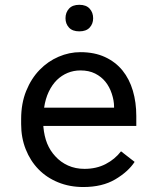

<svg xmlns="http://www.w3.org/2000/svg" viewBox="-20 -750 640 780"><path d="M318.4 9.8Q395.5 9.8 448 -21.2Q500.5 -52.2 526.9 -92.3L471.7 -135.3Q446.8 -103 409.2 -83.5Q371.6 -64 323.2 -64Q286.6 -64 256.3 -77.6Q226.1 -91.3 204.6 -115.2Q183.6 -137.7 171.6 -167Q159.7 -196.3 156.2 -234.9V-238.3H533.7V-278.8Q533.7 -334 519.8 -381.3Q505.9 -428.7 477.5 -463.9Q449.2 -498.5 406.5 -518.3Q363.8 -538.1 306.6 -538.1Q261.2 -538.1 218 -519.5Q174.8 -501 141.1 -466.3Q106.9 -431.2 86.4 -380.6Q65.9 -330.1 65.9 -266.1V-245.6Q65.9 -190.4 84.5 -143.6Q103 -96.7 136.2 -62.5Q169.4 -28.3 216.1 -9.3Q262.7 9.8 318.4 9.8ZM306.6 -463.9Q341.3 -463.9 366.5 -451.2Q391.6 -438.5 408.2 -418Q424.8 -397.5 434.1 -369.4Q443.4 -341.3 443.4 -316.9V-312.5H159.2Q164.6 -349.1 178 -377.2Q191.4 -405.3 210.9 -424.8Q230.5 -443.8 254.9 -453.9Q279.3 -463.9 306.6 -463.9ZM246.1 -675.8Q246.1 -653.3 260.3 -637.9Q274.4 -622.6 302.2 -622.6Q330.1 -622.6 344.2 -637.9Q358.4 -653.3 358.4 -675.8Q358.4 -699.2 344.2 -714.8Q330.1 -730.5 302.2 -730.5Q274.4 -730.5 260.3 -714.8Q246.1 -699.2 246.1 -675.8Z"/></svg>

Font: RobotoMono Nerd Font
Style: Regular
Weight: 400
Monospace: yes
Designer: Google
Version: Version 3.000;Nerd Fonts 3.2.1